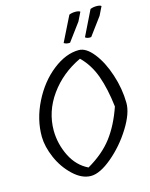

<svg xmlns="http://www.w3.org/2000/svg" viewBox="-138 -1045 883 1131"><g transform="rotate(-15 303.5 -479.0)"><path d="M515 -359Q502 -470 473.5 -549.5Q445 -629 389 -684Q272 -629 201 -530Q130 -431 130 -314Q131 -232 167.5 -158.5Q204 -85 272 -52Q369 -108 424 -181Q479 -254 515 -359ZM395 -735Q439 -735 483.5 -679Q528 -623 556.5 -536Q585 -449 586 -363Q587 -300 533 -213Q479 -126 404 -63Q329 0 274 0Q219 0 166 -50Q113 -100 83.5 -168.5Q54 -237 53 -297Q52 -403 103.5 -506Q155 -609 235.5 -672Q316 -735 395 -735ZM592 -951 566 -898 486 -790Q463 -787 450 -798L525 -951Q542 -958 563 -958Q584 -958 592 -951ZM463 -951 437 -898 357 -790Q335 -788 320 -798L396 -951Q413 -958 434 -958Q455 -958 463 -951Z"/></g></svg>

Font: Tillana
Style: Regular
Weight: 400
Designer: Lipi Raval (Devanagari, Latin), Jonny Pinhorn (Latin)
Foundry: Indian Type Foundry
Version: Version 2.002;PS 1.0;hotconv 1.0.79;makeotf.lib2.5.61930; tt